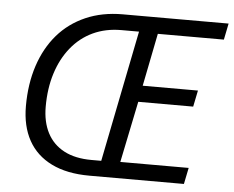

<svg xmlns="http://www.w3.org/2000/svg" viewBox="-49 -713 938 770"><g transform="rotate(5 420.5 -328.0)"><path d="M337.9 0Q246.9 0 184.9 -30.7Q122.8 -61.3 91.3 -118.5Q59.8 -175.6 59.8 -256Q59.8 -345.5 84.1 -419.2Q108.5 -492.9 154.1 -545.7Q199.8 -598.5 265.8 -627.4Q331.8 -656.3 414.7 -656.3H840.8L827.5 -590.6H561.6L519.3 -378H741.7L728.3 -312.2H507.2L456.5 -65.7H731.7L718.3 0ZM340.6 -63.5H379.9L485.7 -592.8H414.9Q351.6 -592.8 300.5 -568.9Q249.5 -544.9 213.5 -500.2Q177.4 -455.5 158.3 -395Q139.1 -334.5 139.1 -260.9Q139.1 -199.2 162.1 -155Q185.1 -110.8 230 -87.1Q274.8 -63.5 340.6 -63.5Z"/></g></svg>

Font: Source Sans 3 VF
Style: Italic
Weight: 200
Italic angle: -11°
Designer: Paul D. Hunt
Foundry: Adobe Systems Incorporated
Version: Version 3.042;hotconv 1.0.118;makeotfexe 2.5.65603